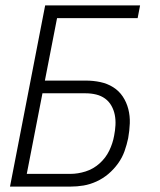

<svg xmlns="http://www.w3.org/2000/svg" viewBox="-20 -690 590 710"><path d="M17 0 147 -670H498L489 -623H191L146 -392H297Q325 -392 351 -386.5Q377 -381 398.5 -367.5Q420 -354 434 -333Q448 -312 454.5 -286.5Q461 -261 460 -234Q459 -207 454 -179Q449 -155 440.5 -131Q432 -107 416.5 -85.5Q401 -64 381 -47Q361 -30 337 -19Q313 -8 289 -4Q265 0 241 0ZM79 -47H240Q268 -47 296.5 -56Q325 -65 348 -85.5Q371 -106 384 -133Q397 -160 402 -188Q406 -208 407 -227.5Q408 -247 404.5 -265Q401 -283 392 -299Q383 -315 368.5 -325.5Q354 -336 335.5 -340.5Q317 -345 297 -345H137Z"/></svg>

Font: Lode Dark Term
Style: Italic
Weight: 400
Italic angle: -11°
Monospace: yes
Designer: Belleve Invis
Foundry: Belleve Invis
Version: Version 29.2.0